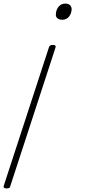

<svg xmlns="http://www.w3.org/2000/svg" viewBox="-90 -535 498 1069"><path d="M-54 514Q-74 514 -69 499L182 -270Q184 -278 189.5 -281.5Q195 -285 204 -285Q224 -285 219 -270L-32 499Q-34 509 -38.5 511.5Q-43 514 -54 514ZM257 -425Q240 -425 230 -433Q220 -441 221 -455Q222 -481 236.5 -498Q251 -515 273 -515Q290 -515 299 -507Q308 -499 309 -485Q308 -459 294 -442Q280 -425 257 -425Z"/></svg>

Font: Playwrite US Trad Thin
Style: Regular
Weight: 250
Designer: Veronika Burian, José Scaglione
Foundry: TypeTogether
Version: Version 1.003